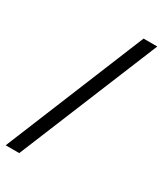

<svg xmlns="http://www.w3.org/2000/svg" viewBox="-252 -809 791 933"><g transform="rotate(30 144.0 -343.0)"><path d="M-55 49 266 -735H343L21 49Z"/></g></svg>

Font: Archivo ExtraCondensed Medium
Style: Italic
Weight: 500
Width: 2
Italic angle: -10°
Designer: Hector Gatti
Foundry: Omnibus-Type
Version: Version 2.001